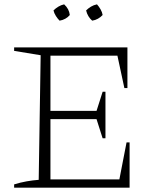

<svg xmlns="http://www.w3.org/2000/svg" viewBox="-20 -863 718 883"><path d="M562 -208H576V0H45V-15Q74 -24 102.5 -29Q131 -34 158 -36L167 -609L45 -629V-645H566V-458H552L520 -607H212V-353H424L452 -441H465V-227H452L424 -315H212V-38H529ZM275 -843Q298 -822 301 -794Q293 -784 280.5 -777Q268 -770 254 -768Q245 -777 237 -789.5Q229 -802 226 -815Q236 -825 248.5 -832.5Q261 -840 275 -843ZM426 -843Q435 -833 442.5 -820Q450 -807 452 -794Q443 -784 430.5 -777Q418 -770 404 -768Q383 -786 376 -815Q386 -825 398.5 -832.5Q411 -840 426 -843Z"/></svg>

Font: Piazzolla ExtraLight
Style: Regular
Weight: 200
Designer: Juan Pablo del Peral
Foundry: Huerta Tipografica
Version: Version 1.330